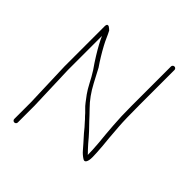

<svg xmlns="http://www.w3.org/2000/svg" viewBox="-217 -820 927 927"><g transform="rotate(45 246.5 -356.0)"><path d="M61.5 -350V-582C71.2 -558.9 87 -529.6 109 -494C121.3 -474 134.3 -454.3 148 -435C160.6 -415.7 170.6 -396.7 180.4 -378C190.1 -359.3 199.8 -343.3 209.2 -330L232.9 -298.5C239.6 -289.5 247.2 -281 255.8 -273C264.2 -265 271.5 -257.3 277.5 -250C284.5 -243.3 291 -236.3 297 -229C308.6 -217.1 319.5 -203.6 331.8 -188.5C337.4 -182.2 342.8 -176.2 347.8 -170.5C352.8 -164.8 358.4 -158.5 364.8 -151.5C371.1 -144.5 378.7 -135.8 387.5 -125.4C396.4 -114.9 407 -105.8 419.2 -98C426.6 -93.3 432.4 -94.5 436.7 -101.5C441.1 -108.5 443.2 -119.7 443.2 -135C443.2 -150.3 441.9 -174.7 439.2 -208L434.2 -260C432.9 -277.3 431.1 -301 428.7 -331C426.4 -361 425.2 -409.2 425.2 -475.5V-713C425.2 -716.3 424.1 -719.2 421.7 -721.5C419.4 -723.8 416.6 -725 413.2 -725C409.9 -725 407.1 -723.8 404.8 -721.5C402.4 -719.2 401.3 -716.3 401.3 -713V-443.2C401.3 -394 402.8 -351.1 405.8 -314.5C407.4 -294.2 408.9 -275.3 410.3 -258L415.3 -206C417.9 -174 419.3 -147.7 419.3 -127C418.6 -128.3 416.8 -130.3 413.8 -133C410.8 -135.7 406.4 -140.2 400.8 -146.5C395.1 -152.8 388.9 -159.7 382.2 -167C354.1 -201.4 328.1 -228.2 309 -247.5C302.5 -254.5 295.9 -261.7 289.1 -269C282.4 -276.3 275 -284 267 -292C239.9 -319.1 215.9 -352.5 195 -392C185.5 -410 173.2 -433.3 158.2 -461.8C138.5 -490.3 119.5 -521.2 101.5 -554.5C94.8 -566.8 88.8 -579.2 83.5 -591.5C78.2 -603.8 72.8 -615 67.5 -625L59.5 -632C54.8 -636.7 50.2 -639 45.5 -639C40.8 -639 38.2 -634.7 37.5 -626V-350L45.5 -113V1C45.5 4.3 46.7 7.2 49 9.5C51.3 11.8 54.2 13 57.5 13C60.8 13 63.7 11.8 66 9.5C68.3 7.2 69.5 4.3 69.5 1V-113Z"/></g></svg>

Font: Proton
Style: SeBdCnd
Weight: 500
Version: Version 1.017